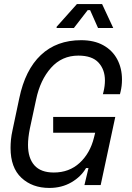

<svg xmlns="http://www.w3.org/2000/svg" viewBox="-20 -912 652 946"><path d="M223 14Q139 14 85.5 -36Q32 -86 32 -183Q32 -203 34 -224Q36 -245 42 -272L75 -428Q104 -568 181.5 -641Q259 -714 380 -714Q444 -714 489 -689Q534 -664 557.5 -620Q581 -576 581 -520Q581 -488 574 -460L571 -448H487L490 -460Q497 -488 497 -516Q497 -569 465.5 -603.5Q434 -638 366 -638Q285 -638 231.5 -578Q178 -518 158 -422L127 -278Q118 -233 118 -198Q118 -133 149.5 -97.5Q181 -62 245 -62Q321 -62 372.5 -109.5Q424 -157 443 -234L449 -258H242V-336H548L476 0H396L416 -84H404Q379 -41 331.5 -13.5Q284 14 223 14ZM259 -774V-780L359 -892H483L538 -774H463L424 -862H412L344 -774Z"/></svg>

Font: Space Mono
Style: Italic
Weight: 400
Italic angle: -12°
Monospace: yes
Designer: Colophon Foundry + Benjamin Critton
Foundry: Colophon Foundry & Benjamin Critton
Version: Version 1.003; ttfautohint (v1.8.4.7-5d5b)